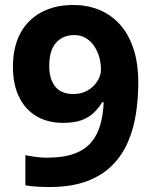

<svg xmlns="http://www.w3.org/2000/svg" viewBox="-20 -808 612 772"><path d="M178 -56Q157 -56 129 -57.5Q101 -59 82 -63V-184Q102 -180 124 -177Q146 -174 168 -174Q235 -174 278.5 -190Q322 -206 347 -236Q372 -266 383.5 -307Q395 -348 397 -397H391Q377 -374 357.5 -355Q338 -336 308.5 -325Q279 -314 233 -314Q172 -314 127 -340.5Q82 -367 57 -417.5Q32 -468 32 -540Q32 -618 61.5 -673.5Q91 -729 146 -758.5Q201 -788 275 -788Q330 -788 377.5 -769Q425 -750 460.5 -711.5Q496 -673 516 -614Q536 -555 536 -475Q536 -414 527 -353.5Q518 -293 495.5 -239.5Q473 -186 432.5 -144.5Q392 -103 329.5 -79.5Q267 -56 178 -56ZM275 -430Q309 -430 333.5 -445Q358 -460 372 -482.5Q386 -505 386 -529Q386 -554 379 -578.5Q372 -603 358.5 -623Q345 -643 325 -655Q305 -667 278 -667Q234 -667 206 -637Q178 -607 178 -542Q178 -490 202 -460Q226 -430 275 -430Z"/></svg>

Font: Noto Sans Malayalam UI
Style: Regular
Weight: 400
Designer: Jelle Bosma - Monotype Design Team
Foundry: Monotype Imaging Inc.
Version: Version 2.104